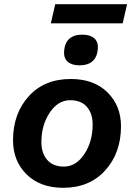

<svg xmlns="http://www.w3.org/2000/svg" viewBox="-20 -885 638 914"><path d="M585 -865 564 -774H222L243 -865ZM358 -574Q322 -574 302.5 -591Q283 -608 285 -641Q291 -720 372 -720Q409 -720 428.5 -703Q448 -686 446 -654Q440 -574 358 -574ZM281 9Q171 9 106.5 -55Q42 -119 42 -217Q42 -344 116.5 -426.5Q191 -509 317 -509Q427 -509 491.5 -445.5Q556 -382 556 -284Q556 -157 481 -74Q406 9 281 9ZM284 -92Q342 -92 381.5 -151.5Q421 -211 421 -292Q421 -345 393.5 -376.5Q366 -408 314 -408Q256 -408 216.5 -348.5Q177 -289 177 -209Q177 -156 204.5 -124Q232 -92 284 -92Z"/></svg>

Font: Elaine Sans SemiBold
Style: Italic
Weight: 600
Italic angle: -13°
Designer: Wei Huang
Foundry: Wei Huang
Version: Version 2.001;December 24, 2019;FontCreator 12.0.0.2547 64-b